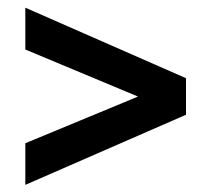

<svg xmlns="http://www.w3.org/2000/svg" viewBox="-20 -590 582 512"><path d="M47.5 -97V-208L348 -332.5L47.5 -458V-569.5L476 -381.5V-284Z"/></svg>

Font: League Spartan Thin SemiBold
Style: Regular
Weight: 600
Version: Version 2.002